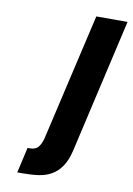

<svg xmlns="http://www.w3.org/2000/svg" viewBox="-82 -553 566 817"><g transform="rotate(10 201.0 -144.0)"><path d="M76 102H85Q111 102 122.5 87.5Q134 73 140 50L267 -500H402L269 80Q259 122 241.5 148Q224 174 199.5 188.5Q175 203 143.5 207.5Q112 212 74 212H51Z"/></g></svg>

Font: Perun
Style: Bold Italic
Weight: 700
Italic angle: -12°
Foundry: Copyright (c) Stefan Peev, Context Ltd, 2016
Version: Version 1.027